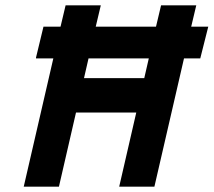

<svg xmlns="http://www.w3.org/2000/svg" viewBox="-20 -700 801 720"><path d="M180 -481C180 -481 69 0 69 0C69 0 201 0 201 0C201 0 265 -278 265 -278C265 -278 491 -278 491 -278C491 -278 427 0 427 0C427 0 559 0 559 0C559 0 670 -481 670 -481C670 -481 731 -481 731 -481C731 -481 761 -600 761 -600C761 -600 697 -600 697 -600C697 -600 716 -680 716 -680C716 -680 584 -680 584 -680C584 -680 565 -600 565 -600C565 -600 339 -600 339 -600C339 -600 358 -680 358 -680C358 -680 226 -680 226 -680C226 -680 207 -600 207 -600C207 -600 143 -600 143 -600C143 -600 115 -484 115 -484C115 -484 115 -481 115 -481C115 -481 180 -481 180 -481ZM312 -481C312 -481 538 -481 538 -481C538 -481 521 -407 521 -407C521 -407 295 -407 295 -407C295 -407 312 -481 312 -481Z"/></svg>

Font: My Font
Style: Bold Italic
Weight: 500
Version: Version 0.001